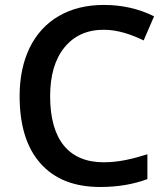

<svg xmlns="http://www.w3.org/2000/svg" viewBox="-20 -744 674 774"><path d="M397.9 -624C457 -624 510.7 -604 559.1 -581.1L601.1 -678.2C539.1 -709 471.7 -724.1 398.9 -724.1C329.6 -724.1 269 -709.5 217.8 -679.7C114.7 -620.6 59.1 -505.4 59.1 -356.9C59.1 -239.3 86.9 -148.4 143.1 -85.4C199.2 -22 279.3 9.8 383.8 9.8C454.6 9.8 518.1 -1 574.2 -22V-122.1C513.2 -103 458.5 -89.8 397.9 -89.8C257.8 -89.8 182.1 -180.7 182.1 -356C182.1 -439.5 201.2 -505.4 239.7 -552.7C278.3 -600.1 331.1 -624 397.9 -624Z"/></svg>

Font: Samim Medium
Style: Regular
Weight: 500
Foundry: DejaVu fonts team - Redesigned by Saber Rastikerdar
Version: Version 4.0.5